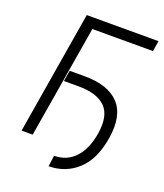

<svg xmlns="http://www.w3.org/2000/svg" viewBox="-155 -829 911 1067"><g transform="rotate(20 300.5 -296.0)"><path d="M596.2 -727.3 586.3 -665.1H227.6L116.8 0H51.1L171.9 -727.3ZM177.9 -339.5 188.9 -403.8H276.6Q417.3 -403.8 481.4 -334.7Q545.5 -265.6 522.7 -126.4Q501.1 5 429.9 69.6Q358.7 134.2 259.9 134.6L268.5 69.6Q342.3 69.6 391.2 18.1Q440 -33.4 456.3 -129.3Q474.1 -239.7 424.2 -289.6Q374.3 -339.5 266 -339.5Z"/></g></svg>

Font: Inter UI Light
Style: Italic
Weight: 300
Italic angle: 9.39999°
Designer: Rasmus Andersson
Foundry: rsms
Version: 3.2;8d6f07862